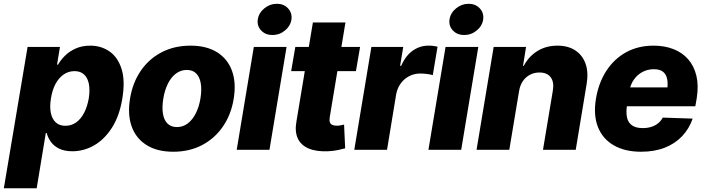

<svg xmlns="http://www.w3.org/2000/svg" viewBox="-59 -795 3736 1019"><path d="M-38.6 204.1 87.4 -545.9H259.3L243.7 -452.1H249Q263.2 -477.1 286.9 -500.2Q310.5 -523.4 344 -538.1Q377.4 -552.7 420.4 -552.7Q477.1 -552.7 521.2 -522.7Q565.4 -492.7 585.7 -430.7Q606 -368.7 590.3 -272.5Q575.2 -179.7 535.2 -117.2Q495.1 -54.7 440.4 -23.4Q385.7 7.8 325.2 7.8Q284.2 7.8 256.1 -5.6Q228 -19 211.7 -41.3Q195.3 -63.5 189 -88.9H184.1L135.7 204.1ZM288.1 -127.4Q320.3 -127.4 345.5 -145.5Q370.6 -163.6 387.5 -196.3Q404.3 -229 412.1 -272.5Q418.9 -316.4 412.8 -348.9Q406.7 -381.3 387.5 -399.4Q368.2 -417.5 336.4 -417.5Q304.7 -417.5 278.8 -399.7Q252.9 -381.8 235.6 -349.6Q218.3 -317.4 211.4 -272.5Q204.1 -228.5 210.7 -196Q217.3 -163.6 236.8 -145.5Q256.3 -127.4 288.1 -127.4Z M860.8 10.3Q774.4 10.3 718.3 -25.4Q662.1 -61 639.6 -124.5Q617.2 -188 631.3 -272.5Q645 -356.4 688.2 -419.4Q731.4 -482.4 798.8 -517.6Q866.2 -552.7 952.1 -552.7Q1037.6 -552.7 1093.8 -517.3Q1149.9 -481.9 1172.6 -418.2Q1195.3 -354.5 1181.2 -270Q1167.5 -186.5 1124 -123.3Q1080.6 -60.1 1013.4 -24.9Q946.3 10.3 860.8 10.3ZM880.4 -120.6Q912.1 -120.6 937.5 -139.9Q962.9 -159.2 980.2 -193.6Q997.6 -228 1004.9 -272.9Q1012.2 -318.4 1006.6 -352.3Q1001 -386.2 982.4 -405Q963.9 -423.8 932.1 -423.8Q900.4 -423.8 874.8 -404.5Q849.1 -385.3 832 -350.8Q814.9 -316.4 807.6 -271Q800.3 -226.1 805.7 -192.1Q811 -158.2 829.8 -139.4Q848.6 -120.6 880.4 -120.6Z M1197.3 0 1288.1 -545.9H1461.9L1371.1 0ZM1386.7 -609.4Q1350.1 -608.9 1327.1 -633.3Q1304.2 -657.7 1309.1 -691.9Q1314.5 -726.6 1344 -750.7Q1373.5 -774.9 1410.2 -774.9Q1447.3 -774.9 1469.7 -750.7Q1492.2 -726.6 1487.8 -691.9Q1482.9 -657.7 1453.6 -633.3Q1424.3 -608.9 1386.7 -609.4Z M1852.1 -545.9 1830.1 -417.5H1486.3L1508.3 -545.9ZM1601.6 -675.8H1774.4L1690.9 -171.9Q1688.5 -155.8 1691.9 -146Q1695.3 -136.2 1704.6 -132.1Q1713.9 -127.9 1727.5 -127.9Q1737.3 -127.4 1749 -129.9Q1760.7 -132.3 1767.1 -133.8L1772.9 -7.8Q1758.8 -3.9 1735.4 1.2Q1711.9 6.3 1681.2 7.8Q1619.1 10.3 1578.6 -7.1Q1538.1 -24.4 1521.2 -61Q1504.4 -97.7 1514.6 -152.3Z M1821.3 0 1912.1 -545.9H2081.1L2064.5 -445.8H2070.3Q2094.2 -500.5 2132.6 -526.9Q2170.9 -553.2 2215.3 -552.7Q2227.5 -553.2 2239.7 -551.5Q2252 -549.8 2263.2 -547.4L2237.8 -396Q2225.6 -400.4 2206.1 -402.6Q2186.5 -404.8 2170.4 -404.8Q2140.1 -404.8 2113.3 -391.1Q2086.4 -377.4 2068.4 -353Q2050.3 -328.6 2043.9 -296.4L1995.1 0Z M2214.8 0 2305.7 -545.9H2479.5L2388.7 0ZM2404.3 -609.4Q2367.7 -608.9 2344.7 -633.3Q2321.8 -657.7 2326.7 -691.9Q2332 -726.6 2361.6 -750.7Q2391.1 -774.9 2427.7 -774.9Q2464.8 -774.9 2487.3 -750.7Q2509.8 -726.6 2505.4 -691.9Q2500.5 -657.7 2471.2 -633.3Q2441.9 -608.9 2404.3 -609.4Z M2695.8 -311 2644 0H2470.2L2561 -545.9H2732.9L2716.8 -445.3H2720.7Q2746.6 -495.1 2792.7 -523.9Q2838.9 -552.7 2899.4 -552.7Q2956.5 -552.7 2994.9 -527.1Q3033.2 -501.5 3049.1 -455.6Q3064.9 -409.7 3054.2 -347.7L2996.6 0H2822.8L2875 -313.5Q2882.8 -358.9 2864 -384.5Q2845.2 -410.2 2803.7 -410.2Q2776.4 -410.2 2753.9 -398.4Q2731.4 -386.7 2716.1 -364.5Q2700.7 -342.3 2695.8 -311Z M3343.3 10.3Q3257.3 10.3 3198.5 -23.7Q3139.6 -57.6 3114.5 -120.8Q3089.4 -184.1 3104 -272Q3118.2 -356 3159.2 -419.2Q3200.2 -482.4 3263.9 -517.6Q3327.6 -552.7 3409.7 -552.7Q3468.3 -552.7 3515.1 -534.4Q3562 -516.1 3593.3 -480.5Q3624.5 -444.8 3637 -392.8Q3649.4 -340.8 3638.7 -273.4L3631.3 -231H3157.2L3173.8 -331.1H3565.4L3480.5 -308.6Q3486.8 -345.7 3482.4 -372.3Q3478 -398.9 3460.9 -413.3Q3443.8 -427.7 3411.1 -427.7Q3378.4 -427.7 3350.8 -413.1Q3323.2 -398.4 3304.9 -372.1Q3286.6 -345.7 3280.8 -310.1L3269 -238.3Q3262.7 -199.7 3268.6 -172.1Q3274.4 -144.5 3294.9 -129.9Q3315.4 -115.2 3352.5 -115.2Q3377 -115.2 3397.5 -121.6Q3418 -127.9 3433.6 -140.6Q3449.2 -153.3 3458.5 -170.9L3617.2 -165.5Q3598.6 -111.8 3561.3 -72.3Q3523.9 -32.7 3469.2 -11.2Q3414.6 10.3 3343.3 10.3Z"/></svg>

Font: Inter Tight ExtraBold
Style: Italic
Weight: 800
Italic angle: -9.39999°
Designer: Rasmus Andersson
Foundry: rsms
Version: Version 3.004